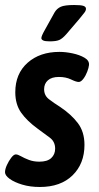

<svg xmlns="http://www.w3.org/2000/svg" viewBox="-21 -738 394 766"><path d="M138 8Q99 8 67.5 -1.5Q36 -11 17.5 -24.5Q-1 -38 -1 -51Q-1 -63 6.5 -79.5Q14 -96 24 -109Q34 -122 42 -122Q50 -122 63 -114.5Q76 -107 94.5 -100Q113 -93 136 -93Q168 -93 183.5 -107.5Q199 -122 199 -145Q199 -173 177.5 -189Q156 -205 130 -224Q86 -256 63 -289Q40 -322 40 -370Q40 -444 89 -487.5Q138 -531 216 -531Q241 -531 269 -525Q297 -519 316.5 -507.5Q336 -496 334 -478Q333 -468 327 -452Q321 -436 311.5 -423.5Q302 -411 293 -411Q283 -411 262.5 -421Q242 -431 214 -431Q185 -431 170 -417.5Q155 -404 155 -382Q155 -357 174.5 -342Q194 -327 218 -312Q263 -282 289.5 -247Q316 -212 316 -160Q316 -85 268.5 -38.5Q221 8 138 8ZM177 -573Q159 -573 151.5 -576.5Q144 -580 144 -586Q144 -594 157 -617L197 -689Q206 -704 221.5 -711Q237 -718 275 -718Q302 -718 312 -714.5Q322 -711 322 -703Q322 -695 314.5 -686Q307 -677 296 -663L243 -601Q228 -584 215.5 -578.5Q203 -573 177 -573Z"/></svg>

Font: Asap Condensed Condensed SemiBold
Style: Italic
Weight: 600
Width: 3
Italic angle: -6°
Designer: Pablo Cosgaya
Foundry: Omnibus-Type
Version: Version 3.001; ttfautohint (v1.8.4.7-5d5b)